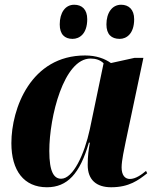

<svg xmlns="http://www.w3.org/2000/svg" viewBox="-20 -780 661 810"><path d="M485 -616C514 -616 546 -638 546 -699C546 -740 523 -760 491 -760C453 -760 429 -726 429 -677C429 -635 450 -616 485 -616ZM286 -616C316 -616 348 -638 348 -699C348 -740 326 -760 293 -760C255 -760 232 -726 232 -677C232 -635 253 -616 286 -616ZM178 10C264 10 317 -47 355 -178H359C354 -149 350 -123 350 -84C350 -21 387 10 449 10C525 10 564 -20 601 -49L596 -59C577 -43 552 -25 528 -25C507 -25 493 -41 493 -74C493 -103 505 -156 510 -181L585 -536H548L448 -514C423 -532 387 -546 339 -546C110 -546 28 -322 28 -176C28 -60 81 10 178 10ZM238 -26C208 -26 188 -54 188 -143C188 -287 249 -533 362 -533C384 -533 403 -527 417 -513L359 -235C336 -128 288 -26 238 -26Z"/></svg>

Font: Noto Serif Display SemiCondensed ExtraBold
Style: Italic
Weight: 800
Width: 4
Italic angle: -12°
Designer: Monotype Design Team
Foundry: Monotype Imaging Inc.
Version: Version 2.009